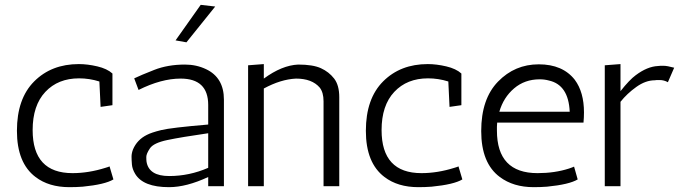

<svg xmlns="http://www.w3.org/2000/svg" viewBox="-20 -770 2808 794"><path d="M391 -433Q350 -446 307 -446Q220 -446 167.5 -390Q115 -334 115 -232Q115 -54 280 -54Q346 -54 416 -76Q430 -80 433 -82L449 -28Q414 -7 322 2Q296 4 267 4Q182 4 127 -38Q50 -96 50 -229Q50 -362 121.5 -433.5Q193 -505 306 -505Q342 -505 382.5 -495.5Q423 -486 445 -466V-335L396 -328Z M841 -38V0H906V-358Q906 -449 832 -484Q792 -503 745 -503Q674 -503 618 -481Q562 -459 535 -446L553 -398Q647 -445 727 -445Q841 -445 841 -336V-255Q687 -242 646.5 -232Q606 -222 587 -212Q547 -192 530 -152Q524 -136 524 -122.5Q524 -109 525.5 -90Q527 -71 539 -51Q572 4 679 4Q751 4 841 -38ZM841 -76Q763 -42 679.5 -42Q596 -42 586 -101Q585 -108 585 -121Q585 -134 600 -156.5Q615 -179 672.5 -191Q730 -203 841 -219ZM870 -743 751 -595 706 -603 810 -750Z M1071 -445Q1146 -500 1213 -503Q1274 -503 1307 -488Q1340 -473 1361.5 -445.5Q1383 -418 1383 -368V0H1318V-351Q1318 -388 1302 -408Q1270 -445 1204 -445Q1141 -442 1071 -404V0H1006V-500L1071 -505Z M1834 -433Q1793 -446 1750 -446Q1663 -446 1610.5 -390Q1558 -334 1558 -232Q1558 -54 1723 -54Q1789 -54 1859 -76Q1873 -80 1876 -82L1892 -28Q1857 -7 1765 2Q1739 4 1710 4Q1625 4 1570 -38Q1493 -96 1493 -229Q1493 -362 1564.5 -433.5Q1636 -505 1749 -505Q1785 -505 1825.5 -495.5Q1866 -486 1888 -466V-335L1839 -328Z M2035 -230Q2035 -54 2203 -54Q2274 -54 2333 -73Q2348 -78 2354 -81L2369 -28Q2334 -7 2242 2Q2216 4 2187 4Q2103 4 2047 -38Q1970 -95 1970 -228Q1970 -361 2039.5 -432.5Q2109 -504 2208 -504Q2307 -504 2357 -440Q2395 -389 2395 -305Q2395 -285 2393 -263H2036Q2035 -255 2035 -246ZM2212 -442Q2150 -442 2106 -404.5Q2062 -367 2045 -308H2336Q2331 -419 2250 -437Q2232 -442 2212 -442Z M2742 -430Q2726 -439 2708 -439Q2690 -439 2688 -438Q2650 -438 2611.5 -410.5Q2573 -383 2546 -349V0H2481V-500L2546 -505V-393Q2583 -440 2609 -459Q2657 -495 2701 -497Q2707 -498 2723 -498Q2739 -498 2768 -490Z"/></svg>

Font: Antic
Style: Regular
Weight: 400
Version: Version 1.0002